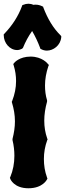

<svg xmlns="http://www.w3.org/2000/svg" viewBox="-25 -1006 348 1028"><path d="M232 -663C231 -665 201 -703 139 -703C78 -703 51 -670 50 -668L46 -663L48 -657C57 -628 61 -600 61 -572C61 -536 54 -501 40 -465L38 -461L39 -457C49 -424 55 -391 55 -356C55 -325 50 -294 42 -262V-256C49 -227 52 -199 52 -172C52 -132 45 -94 30 -58L28 -54L30 -49C30 -47 50 2 127 2C204 2 226 -44 227 -46L229 -50L227 -55C215 -88 210 -121 210 -155C210 -189 216 -223 228 -256L230 -260L228 -264C217 -295 212 -327 212 -360C212 -392 217 -426 227 -462V-469C219 -495 216 -521 216 -548C216 -582 222 -616 234 -652L237 -658ZM300 -816C259 -856 230 -906 207 -966L206 -970L202 -972C190 -978 178 -981 166 -981C162 -981 159 -981 155 -980C146 -984 137 -986 127 -986C118 -986 108 -984 99 -980L95 -979L93 -974C73 -920 42 -871 -2 -825L-5 -822V-818C-5 -776 27 -738 67 -738C76 -738 85 -741 93 -745L98 -750C111 -782 127 -812 147 -840C164 -811 178 -781 190 -749L191 -745L195 -743C204 -738 215 -735 226 -735C260 -735 299 -762 303 -807V-812Z"/></svg>

Font: Hanalei Fill
Style: Regular
Weight: 400
Designer: Astigmatic (AOETI)
Foundry: Astigmatic (AOETI)
Version: Version 1.000